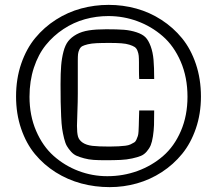

<svg xmlns="http://www.w3.org/2000/svg" viewBox="-20 -768 887 788"><path d="M45.9 -372.1Q45.9 -444.8 67.1 -506.6Q88.4 -568.4 124.8 -612.3Q161.1 -656.2 209.7 -687.3Q258.3 -718.3 313.2 -733.2Q368.2 -748 425.8 -748Q484.4 -748 539.3 -732.9Q594.2 -717.8 642.6 -686.5Q690.9 -655.3 727.1 -611.1Q763.2 -566.9 783.9 -505.4Q804.7 -443.8 804.7 -371.6Q804.7 -301.3 783.9 -240.7Q763.2 -180.2 727.5 -136.5Q691.9 -92.8 644.3 -61.8Q596.7 -30.8 542.2 -15.4Q487.8 0 430.2 0Q369.6 0 313.5 -15.1Q257.3 -30.3 208.5 -61Q159.7 -91.8 123.5 -135.5Q87.4 -179.2 66.7 -240Q45.9 -300.8 45.9 -372.1ZM101.1 -371.1Q101.1 -293.9 128.2 -231Q155.3 -168 200.4 -127.9Q245.6 -87.9 302.2 -66.4Q358.9 -44.9 420.4 -44.9Q485.8 -44.9 544.7 -66.4Q603.5 -87.9 649.4 -127.7Q695.3 -167.5 722.4 -230.5Q749.5 -293.5 749.5 -371.1Q749.5 -450.7 721.7 -515.1Q693.8 -579.6 647.7 -619.6Q601.6 -659.7 544.2 -680.9Q486.8 -702.1 424.8 -702.1Q375.5 -702.1 328.9 -689.2Q282.2 -676.3 240.7 -648.9Q199.2 -621.6 168.2 -583.3Q137.2 -544.9 119.1 -490.2Q101.1 -435.5 101.1 -371.1ZM551.3 -314.5H612.8Q612.8 -277.8 612.1 -254.9Q611.3 -231.9 607.7 -208.5Q604 -185.1 598.6 -172.1Q593.3 -159.2 582.5 -146.5Q571.8 -133.8 558.1 -128.2Q544.4 -122.6 522.2 -117.7Q500 -112.8 474.1 -111.6Q448.2 -110.4 411.1 -110.4Q384.3 -110.4 363.8 -111.8Q343.3 -113.3 325.4 -118.2Q307.6 -123 294.9 -128.4Q282.2 -133.8 271.7 -145.5Q261.2 -157.2 254.6 -168.5Q248 -179.7 242.9 -200.4Q237.8 -221.2 235.1 -239.7Q232.4 -258.3 231 -290Q229.5 -321.8 229 -350.1Q228.5 -378.4 228.5 -422.4Q228.5 -468.3 231 -498.5Q233.4 -528.8 240.5 -556.2Q247.6 -583.5 260.3 -599.4Q272.9 -615.2 294.2 -627Q315.4 -638.7 344.7 -643.3Q374 -647.9 416 -647.9Q461.4 -647.9 488.8 -645.8Q516.1 -643.6 540.5 -635.5Q564.9 -627.4 577.1 -615Q589.4 -602.5 598.4 -578.1Q607.4 -553.7 610.1 -522.7Q612.8 -491.7 612.8 -443.8H551.3Q550.3 -458.5 550.3 -484.4V-511.7Q550.3 -529.3 549.3 -539.3Q548.3 -549.3 544.2 -559.8Q540 -570.3 532.5 -575.2Q524.9 -580.1 511.2 -584.5Q497.6 -588.9 478 -590.3Q458.5 -591.8 429.2 -591.8Q397 -591.8 376.2 -590.8Q355.5 -589.8 340.3 -586.2Q325.2 -582.5 317.6 -578.4Q310.1 -574.2 305.7 -564.7Q301.3 -555.2 300.3 -545.9Q299.3 -536.6 299.3 -519.5V-383.3Q299.3 -351.1 297.6 -307.6Q295.9 -264.2 295.9 -251.5Q295.9 -223.1 300 -208Q304.2 -192.9 319.3 -182.6Q334.5 -172.4 359.1 -169.4Q383.8 -166.5 429.2 -166.5Q450.7 -166.5 466.3 -167.5Q481.9 -168.5 494.6 -169.9Q507.3 -171.4 515.9 -175.5Q524.4 -179.7 530.5 -183.3Q536.6 -187 540 -195.1Q543.5 -203.1 545.7 -209.7Q547.9 -216.3 548.6 -229.2Q549.3 -242.2 549.6 -252.2Q549.8 -262.2 550.3 -280.8Q550.8 -299.3 551.3 -314.5Z"/></svg>

Font: Coda
Style: Regular
Weight: 400
Designer: vernon adams
Foundry: vernon adams
Version: Version 2.000; ttfautohint (v0.8) -r 50 -G 200 -x